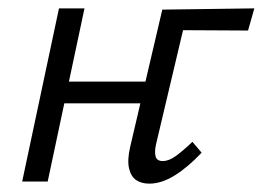

<svg xmlns="http://www.w3.org/2000/svg" viewBox="-20 -434 628 459"><path d="M337 5Q318 5 305.5 -3.5Q293 -12 288.5 -31.5Q284 -51 291 -82L368 -411L429 -410L353 -89Q349 -71 352 -60Q355 -49 369 -49Q384 -49 401 -61.5Q418 -74 440 -95L462 -69Q429 -34 397.5 -14.5Q366 5 337 5ZM33 0 121 -414H182L94 0ZM101 -187 111 -239H362L351 -187ZM390 -362 368 -411 588 -414 573 -361Z"/></svg>

Font: Ysabeau
Style: Italic
Weight: 400
Italic angle: -12°
Designer: Christian Thalmann (Catharsis Fonts)
Version: Version 2.000;gftools[0.9.27.dev2+g8671c4b]